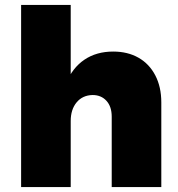

<svg xmlns="http://www.w3.org/2000/svg" viewBox="-20 -762 723 782"><path d="M435 -287Q435 -328 413.5 -351.5Q392 -375 357 -375Q316 -374 292 -345Q268 -316 268 -269H222Q222 -358 248.5 -422Q275 -486 324 -519Q373 -552 441 -552Q500 -552 544 -527Q588 -502 612.5 -455Q637 -408 637 -345V0H435ZM66 -742H268V0H66Z"/></svg>

Font: Alexandria ExtraBold
Style: Regular
Weight: 800
Designer: Mohamed Gaber
Foundry: Kief Type Foundry
Version: Version 5.100